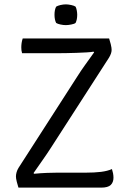

<svg xmlns="http://www.w3.org/2000/svg" viewBox="-20 -859 592 879"><path d="M334 -509Q350 -534.5 369.2 -561.2Q388.5 -588 411 -619.5L408 -622.5Q399 -620.5 377.2 -619.2Q355.5 -618 329.8 -617Q304 -616 282.2 -615.8Q260.5 -615.5 251 -615.5H81Q79 -622 78.2 -628.8Q77.5 -635.5 77.5 -642Q77.5 -652.5 79 -662.5Q80.5 -672.5 84 -683H479.5Q484.5 -667 487 -657Q489.5 -647 490.2 -641Q491 -635 491 -630.5Q491 -622.5 488 -613.8Q485 -605 479 -595L212.5 -181.5Q195.5 -155 174.2 -124.8Q153 -94.5 133.5 -66.5L136.5 -63.5Q168 -66.5 195.2 -67.5Q222.5 -68.5 241 -68.5H371.5Q412.5 -68.5 442.5 -72.2Q472.5 -76 492.5 -85Q495.5 -76 497.5 -65.8Q499.5 -55.5 499.5 -45.5Q499.5 -24.5 487 -12.2Q474.5 0 442.5 0H64.5Q59.5 -16.5 57 -26Q54.5 -35.5 53.8 -41.2Q53 -47 53 -51.5Q53 -60 55.8 -70Q58.5 -80 64.5 -90ZM229.5 -791.5Q229.5 -814 237 -828.5Q244 -833 257 -836Q270 -839 281.5 -839Q292 -839 306 -836Q320 -833 326 -828.5Q329.5 -822 331.5 -811.2Q333.5 -800.5 333.5 -791.5Q333.5 -769 326 -754Q320.5 -749.5 306.2 -746.8Q292 -744 281.5 -744Q270 -744 257 -746.8Q244 -749.5 237 -754Q229.5 -769 229.5 -791.5Z"/></svg>

Font: Signika
Style: Regular
Weight: 300
Designer: Anna Giedry
Foundry: Anna Giedry
Version: Version 2.000